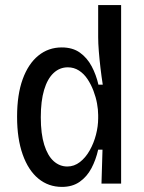

<svg xmlns="http://www.w3.org/2000/svg" viewBox="-20 -720 566 753"><path d="M223 13Q170 13 130.5 -19.5Q91 -52 69 -114Q47 -176 47 -262Q47 -349 69 -409.5Q91 -470 130.5 -502Q170 -534 222 -534Q265 -534 293.5 -513.5Q322 -493 339.5 -460Q357 -427 366 -388H383Q378 -420 374 -454Q370 -488 367.5 -519.5Q365 -551 365 -574V-700H455V-264V0H378L382 -133H365Q356 -93 338.5 -60Q321 -27 292.5 -7Q264 13 223 13ZM244 -67Q271 -67 293.5 -84.5Q316 -102 332 -130.5Q348 -159 356.5 -192Q365 -225 365 -256V-269Q365 -290 360.5 -314.5Q356 -339 346.5 -364Q337 -389 323 -410Q309 -431 289.5 -443.5Q270 -456 246 -456Q214 -456 190 -433.5Q166 -411 153 -367.5Q140 -324 140 -260Q140 -195 153.5 -152Q167 -109 190.5 -88Q214 -67 244 -67Z"/></svg>

Font: Bricolage Grotesque SemiCondensed
Style: Regular
Weight: 400
Width: 4
Designer: Mathieu Triay
Foundry: Atelier Triay
Version: Version 1.001;gftools[0.9.33.dev8+g029e19f]